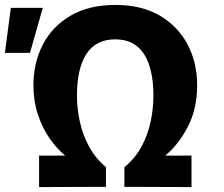

<svg xmlns="http://www.w3.org/2000/svg" viewBox="-20 -760 911 781"><path d="M139 1V-127H245Q211 -155 181.5 -197.5Q152 -240 134 -294.5Q116 -349 116 -413Q116 -505 154.5 -579Q193 -653 267.5 -696.5Q342 -740 449 -740Q556 -740 630 -696.5Q704 -653 743 -579Q782 -505 782 -413Q782 -317 743.5 -243.5Q705 -170 652 -127H759V1L486 0V-80Q529 -115 555 -162.5Q581 -210 592.5 -264Q604 -318 604 -371Q604 -481 565.5 -540.5Q527 -600 449 -600Q370 -600 331.5 -540.5Q293 -481 293 -371Q293 -318 305 -264Q317 -210 343 -162.5Q369 -115 411 -80V0ZM0 -545 24 -728H154L102 -545Z"/></svg>

Font: Murecho
Style: Bold
Weight: 700
Designer: Neil Summerour
Foundry: Positype
Version: Version 1.010; ttfautohint (v1.8.3)